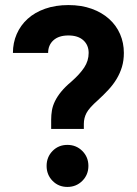

<svg xmlns="http://www.w3.org/2000/svg" viewBox="-20 -729 540 758"><path d="M246 9Q211 9 187.5 -15Q164 -39 164 -74Q164 -109 187.5 -133Q211 -157 246 -157Q281 -157 305 -133Q329 -109 329 -74Q329 -39 305 -15Q281 9 246 9ZM182 -257Q182 -275 185 -293Q188 -311 197 -329.5Q206 -348 221.5 -367Q237 -386 262 -407Q295 -436 312.5 -462.5Q330 -489 330 -520Q330 -551 309 -570Q288 -589 250 -589Q212 -589 191 -570Q170 -551 170 -520H31Q31 -560 46 -594.5Q61 -629 89 -654.5Q117 -680 158 -694.5Q199 -709 250 -709Q301 -709 341.5 -694.5Q382 -680 410.5 -654.5Q439 -629 454 -594.5Q469 -560 469 -520Q469 -490 461.5 -465Q454 -440 440.5 -417.5Q427 -395 408 -374.5Q389 -354 366 -333Q332 -303 321.5 -283Q311 -263 311 -240V-220H182Z"/></svg>

Font: Golos UI VF
Style: Regular
Weight: 400
Designer: A.Korolkova, Vitaly Kuzmin
Foundry: ParaType Ltd
Version: Version 2.000